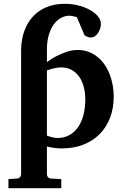

<svg xmlns="http://www.w3.org/2000/svg" viewBox="-20 -760 644 999"><path d="M423.8 -243.2Q423.8 -275.9 416.3 -306.2Q408.7 -336.4 393.3 -359.1Q377.9 -381.8 354.2 -395.5Q330.6 -409.2 297.9 -409.2Q284.7 -409.2 271.7 -406.7Q258.8 -404.3 248 -401.4Q235.4 -397.9 224.1 -394V-54.2Q233.9 -50.3 243.7 -47.9Q252 -45.4 261.2 -43.7Q270.5 -42 278.8 -42Q314.9 -42 342 -57.6Q369.1 -73.2 387.5 -100.3Q405.8 -127.4 414.8 -164.3Q423.8 -201.2 423.8 -243.2ZM571.8 -257.8Q571.8 -197.3 552.7 -147.5Q533.7 -97.7 498.5 -62.3Q463.4 -26.9 413.6 -7.3Q363.8 12.2 301.8 12.2Q286.6 12.2 272.9 10.7Q259.3 9.3 248 7.3Q235.4 5.4 224.1 2V146Q224.1 155.8 230.5 162.4Q236.8 168.9 246.1 168.9L298.8 171.9V219.2H23.9V171.9L67.9 168.9Q77.1 168.9 83.5 162.4Q89.8 155.8 89.8 146V-500Q89.8 -528.8 95.5 -557.9Q101.1 -586.9 112.5 -613.5Q124 -640.1 142.3 -663.3Q160.6 -686.5 186 -703.6Q211.4 -720.7 244.4 -730.5Q277.3 -740.2 318.8 -740.2Q351.6 -740.2 384.5 -732.4Q417.5 -724.6 444.3 -710.4Q471.2 -696.3 488 -677Q504.9 -657.7 504.9 -634.8Q504.9 -622.6 500.7 -610.1Q496.6 -597.7 489.7 -587.6Q482.9 -577.6 473.4 -571.3Q463.9 -564.9 453.1 -564.9Q446.3 -564.9 440.7 -566.4Q435.1 -567.9 430.2 -570.3Q424.8 -572.8 419.9 -576.2L379.9 -670.9L366.2 -674.3Q360.4 -675.8 353.5 -677Q346.7 -678.2 340.8 -678.2Q320.3 -678.2 299.6 -668Q278.8 -657.7 262 -636Q245.1 -614.3 234.6 -580.6Q224.1 -546.9 224.1 -500V-437Q247.6 -454.6 274.4 -468.3Q297.4 -480 325.7 -490Q354 -500 384.8 -500Q415 -500 440.9 -490.2Q466.8 -480.5 487.5 -463.6Q508.3 -446.8 524.2 -423.6Q540 -400.4 550.5 -373.5Q561 -346.7 566.4 -317.1Q571.8 -287.6 571.8 -257.8Z"/></svg>

Font: Charis SIL
Style: Bold
Weight: 700
Foundry: SIL International
Version: Version 4.112